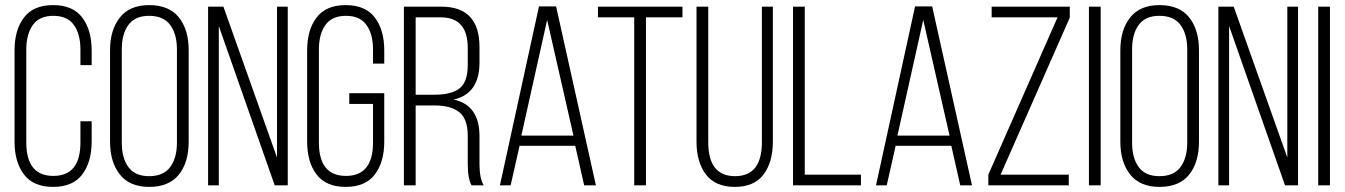

<svg xmlns="http://www.w3.org/2000/svg" viewBox="-20 -726 5269 752"><path d="M339 -529V-471H295V-532Q295 -592 269.5 -628Q244 -664 189 -664Q134 -664 108.5 -628Q83 -592 83 -532V-168Q83 -37 189 -37Q295 -37 295 -168V-251H339V-171Q339 -91 302 -42.5Q265 6 188 6Q111 6 74 -42.5Q37 -91 37 -171V-529Q37 -609 74 -657.5Q111 -706 188 -706Q265 -706 302 -657.5Q339 -609 339 -529Z M411 -171V-529Q411 -609 449.5 -657.5Q488 -706 564 -706Q642 -706 680.5 -658Q719 -610 719 -529V-171Q719 -90 680.5 -42Q642 6 564 6Q488 6 449.5 -42.5Q411 -91 411 -171ZM457 -532V-168Q457 -107 483 -71.5Q509 -36 564 -36Q620 -36 646.5 -71.5Q673 -107 673 -168V-532Q673 -593 646.5 -628.5Q620 -664 564 -664Q509 -664 483 -628.5Q457 -593 457 -532Z M837 -624V0H795V-700H855L1065 -109V-700H1107V0H1056Z M1485 -529V-477H1441V-532Q1441 -592 1415.5 -628Q1390 -664 1335 -664Q1280 -664 1254.5 -628Q1229 -592 1229 -532V-168Q1229 -37 1335 -37Q1441 -37 1441 -168V-319H1348V-361H1485V-171Q1485 -91 1448 -42.5Q1411 6 1334 6Q1257 6 1220 -42.5Q1183 -91 1183 -171V-529Q1183 -609 1220 -657.5Q1257 -706 1334 -706Q1411 -706 1448 -657.5Q1485 -609 1485 -529Z M1562 -700H1708Q1858 -700 1858 -542V-481Q1858 -359 1757 -336Q1858 -314 1858 -193V-84Q1858 -26 1875 0H1827Q1812 -26 1812 -84V-194Q1812 -260 1779 -286.5Q1746 -313 1681 -313H1608V0H1562ZM1608 -355H1682Q1748 -355 1780 -380Q1812 -405 1812 -472V-538Q1812 -658 1707 -658H1608Z M2233 -155H2015L1980 0H1938L2091 -701H2158L2314 0H2268ZM2123 -648 2022 -195H2226Z M2510 0H2464V-658H2322V-700H2653V-658H2510Z M2754 -700V-169Q2754 -36 2859 -36Q2964 -36 2964 -169V-700H3007V-171Q3007 -91 2970.5 -42.5Q2934 6 2858 6Q2782 6 2745 -42.5Q2708 -91 2708 -171V-700Z M3352 0H3086V-700H3132V-42H3352Z M3706 -155H3488L3453 0H3411L3564 -701H3631L3787 0H3741ZM3596 -648 3495 -195H3699Z M4166 -42V0H3851V-42L4122 -658H3864V-700H4170V-657L3899 -42Z M4245 -700H4291V0H4245Z M4368 -171V-529Q4368 -609 4406.5 -657.5Q4445 -706 4521 -706Q4599 -706 4637.5 -658Q4676 -610 4676 -529V-171Q4676 -90 4637.5 -42Q4599 6 4521 6Q4445 6 4406.5 -42.5Q4368 -91 4368 -171ZM4414 -532V-168Q4414 -107 4440 -71.5Q4466 -36 4521 -36Q4577 -36 4603.5 -71.5Q4630 -107 4630 -168V-532Q4630 -593 4603.5 -628.5Q4577 -664 4521 -664Q4466 -664 4440 -628.5Q4414 -593 4414 -532Z M4794 -624V0H4752V-700H4812L5022 -109V-700H5064V0H5013Z M5143 -700H5189V0H5143Z"/></svg>

Font: TypoPRO Bebas Neue
Style: Regular
Weight: 400
Designer: Ryoichi Tsunekawa
Foundry: Ryoichi Tsunekawa
Version: Version 001.003